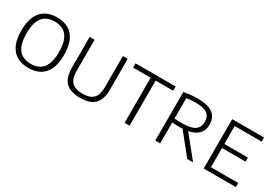

<svg xmlns="http://www.w3.org/2000/svg" viewBox="11 -1300 2822 2004"><g transform="rotate(30 1422.0 -297.5)"><path d="M308 7Q230.5 7 172.8 -24.2Q115 -55.5 82.8 -122.5Q50.5 -189.5 50.5 -297Q50.5 -405 83 -472.2Q115.5 -539.5 173.2 -570.8Q231 -602 308 -602Q385 -602 443 -570.8Q501 -539.5 533 -472Q565 -404.5 565 -297Q565 -190 532.8 -122.8Q500.5 -55.5 442.5 -24.2Q384.5 7 308 7ZM308 -43Q367 -43 411 -67.5Q455 -92 479.5 -147.2Q504 -202.5 504 -295.5Q504 -390.5 479.5 -446.8Q455 -503 410.8 -527.5Q366.5 -552 308 -552Q249 -552 205 -527.5Q161 -503 136.8 -447.8Q112.5 -392.5 112.5 -299.5Q112.5 -204.5 136.8 -148.2Q161 -92 205 -67.5Q249 -43 308 -43Z M932 7Q853 7 802 -17.8Q751 -42.5 726.5 -93.2Q702 -144 702 -223.5V-595H761.5V-217Q761.5 -126.5 802.5 -85Q843.5 -43.5 932 -43.5Q1021 -43.5 1061.5 -85Q1102 -126.5 1102 -217V-595H1160.5V-223.5Q1160.5 -144 1136.2 -93.2Q1112 -42.5 1061.2 -17.8Q1010.5 7 932 7Z M1466 0V-544H1254.5V-595H1738V-544H1526V0Z M1836 0V-585.5Q1871 -592 1912 -596.8Q1953 -601.5 2000 -601.5Q2123 -601.5 2183.2 -558.8Q2243.5 -516 2243.5 -426.5Q2244 -367.5 2214.5 -328Q2185 -288.5 2127.2 -268.5Q2069.5 -248.5 1985 -248.5Q1961 -248.5 1938.8 -249.2Q1916.5 -250 1895 -252V0ZM2221 0 1996.5 -280H2065L2291.5 0ZM1984.5 -295.5Q2091.5 -295.5 2138.8 -327.8Q2186 -360 2186 -425Q2186 -494 2142.8 -524Q2099.5 -554 2002.5 -554Q1970 -554 1945 -551.8Q1920 -549.5 1895 -545V-299.5Q1920.5 -297.5 1939 -296.5Q1957.5 -295.5 1984.5 -295.5Z M2419.5 0V-595H2803V-545.5H2478V-49.5H2807V0ZM2457.5 -280.5V-329.5H2761.5V-280.5Z"/></g></svg>

Font: Encode Sans SC Light
Style: Regular
Weight: 300
Version: Version 3.002